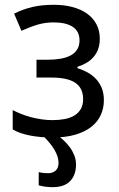

<svg xmlns="http://www.w3.org/2000/svg" viewBox="-20 -566 500 804"><path d="M180.2 -315.9Q210 -315.9 234.4 -320.3Q258.8 -324.7 276.4 -334.2Q293.9 -343.8 303.5 -359.4Q313 -375 313 -397Q313 -434.6 284.9 -453.4Q256.8 -472.2 204.1 -472.2Q169.4 -472.2 137.9 -462.9Q106.4 -453.6 69.8 -437L39.1 -508.8Q58.6 -518.6 77.4 -525.4Q96.2 -532.2 116.2 -536.9Q136.2 -541.5 158.2 -543.7Q180.2 -545.9 206.1 -545.9Q248 -545.9 283.2 -536.6Q318.4 -527.3 344 -509.3Q369.6 -491.2 383.8 -464.6Q397.9 -438 397.9 -403.8Q397.9 -379.4 391.1 -360.6Q384.3 -341.8 371.8 -327.4Q359.4 -313 342.3 -303Q325.2 -293 304.2 -286.1V-280.8Q325.7 -273.9 345.7 -263.2Q365.7 -252.4 381.1 -236.3Q396.5 -220.2 405.8 -198.2Q415 -176.3 415 -146Q415 -113.3 402.1 -84.7Q389.2 -56.2 362.8 -35.2Q336.4 -14.2 295.9 -2.2Q255.4 9.8 200.2 9.8Q147 9.8 104.2 1.2Q61.5 -7.3 33.2 -23.9V-105Q48.3 -97.2 66.9 -89.6Q85.4 -82 106.7 -76.2Q127.9 -70.3 151.6 -66.7Q175.3 -63 200.2 -63Q227.1 -63 250.5 -67.4Q273.9 -71.8 291 -82Q308.1 -92.3 318.1 -109.1Q328.1 -126 328.1 -150.9Q328.1 -196.8 295.7 -219Q263.2 -241.2 195.8 -241.2H132.8V-315.9ZM225.1 116.2Q225.1 64.9 157.2 0H220.2Q232.9 9.3 246.8 22Q260.7 34.7 272.2 50.3Q283.7 65.9 291 84.2Q298.3 102.5 298.3 123Q298.3 167 273.7 192.4Q249 217.8 200.2 217.8Q186 217.8 170.4 215.8Q154.8 213.9 142.1 210V154.8Q148.9 156.7 159.9 158Q170.9 159.2 183.1 159.2Q199.7 159.2 212.4 148.7Q225.1 138.2 225.1 116.2Z"/></svg>

Font: Droid Sans
Style: Regular
Weight: 400
Foundry: Ascender Corporation
Version: Version 1.00 build 114